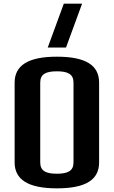

<svg xmlns="http://www.w3.org/2000/svg" viewBox="-20 -1020 622 1050"><path d="M291 10C451 10 522 -38 522 -132V-568C522 -662 451 -710 291 -710C132 -710 60 -661 60 -568V-132C60 -39 132 10 291 10ZM291 -70C231 -70 200 -85 200 -132V-568C200 -615 231 -630 291 -630C351 -630 382 -615 382 -568V-132C382 -85 351 -70 291 -70ZM241 -760H341L429 -1000H329Z"/></svg>

Font: Tanklager Original
Style: Regular
Weight: 400
Designer: Ariel Martín Pérez
Foundry: Tunera Type Foundry
Version: Version 1.000;Glyphs 3.3 (3310)